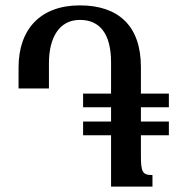

<svg xmlns="http://www.w3.org/2000/svg" viewBox="-20 -694 665 714"><path d="M547 -43C510 -43 504 -54 504 -115V-191H608V-242H504V-295H608V-346H504V-445C504 -598 420 -674 277 -674C131 -674 49 -586 49 -443V-365H162V-459C162 -555 201 -620 277 -620C350 -620 393 -570 393 -462V-346H289V-295H393V-242H289V-191H393V0H547Z"/></svg>

Font: Noto Serif Armenian Condensed Semi
Style: Regular
Weight: 600
Width: 3
Designer: Monotype Design Team
Foundry: Monotype Imaging Inc.
Version: Version 1.901